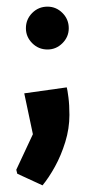

<svg xmlns="http://www.w3.org/2000/svg" viewBox="-20 -395 285 578"><path d="M108 163 32 128 29 116 79 9 53 -114 181 -132Q183 -125 186 -102Q189 -79 189 -49Q189 -8 176.5 32.5Q164 73 145.5 106.5Q127 140 108 163ZM123 -246Q96 -246 77 -265Q58 -284 58 -310Q58 -337 77 -356Q96 -375 123 -375Q149 -375 168 -356Q187 -337 187 -310Q187 -284 168 -265Q149 -246 123 -246Z"/></svg>

Font: Kreon Light SemiBold
Style: Regular
Weight: 600
Version: Version 2.002